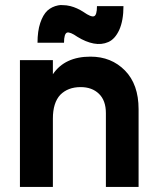

<svg xmlns="http://www.w3.org/2000/svg" viewBox="-20 -737 617 757"><path d="M285.2 -591.8Q255.9 -612.3 244.1 -608.4Q232.4 -603.5 232.4 -568.4Q197.3 -568.4 127.9 -568.4Q127.9 -614.3 138.7 -646.5Q149.4 -678.7 167 -695.3Q184.6 -710.9 209 -715.8Q217.8 -717.8 227.5 -716.8Q242.2 -716.8 257.8 -712.9Q284.2 -706.1 309.6 -689.5Q338.9 -668.9 350.6 -672.9Q362.3 -676.8 362.3 -712.9Q397.5 -712.9 466.8 -712.9Q466.8 -656.2 450.2 -619.1Q433.6 -583 407.2 -571.3Q380.9 -559.6 349.6 -565.4Q318.4 -571.3 285.2 -591.8ZM336.9 -513.7Q418.9 -513.7 472.7 -459Q526.4 -404.3 526.4 -306.6Q526.4 -205.1 526.4 0Q494.1 0 397.5 0Q397.5 -72.3 397.5 -291Q397.5 -340.8 370.1 -367.2Q342.8 -393.6 297.9 -393.6Q248 -393.6 217.8 -363.3Q188.5 -332 188.5 -269.5Q188.5 -179.7 188.5 0Q155.3 0 58.6 0Q58.6 -125 58.6 -500Q90.8 -500 188.5 -500Q188.5 -486.3 188.5 -444.3Q235.4 -513.7 336.9 -513.7Z"/></svg>

Font: LeFont
Style: Regular
Weight: 700
Designer: Leryon MEDIA
Version: Version 1.0